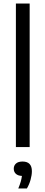

<svg xmlns="http://www.w3.org/2000/svg" viewBox="-20 -828 256 1081"><path d="M69.5 0V-808H147V0ZM83 233Q92 211.5 96.8 194.8Q101.5 178 103.5 162.5Q81 161.5 69.2 150.5Q57.5 139.5 57.5 122Q57.5 104 70 92.8Q82.5 81.5 107 81.5Q159.5 81.5 159.5 136Q159.5 157.5 152.2 183.8Q145 210 131.5 233Z"/></svg>

Font: Encode Sans SmCnd
Style: Regular
Weight: 400
Width: 4
Designer: Multiple Designers
Foundry: Impallari Type
Version: Version 3.002; ttfautohint (v1.8.3) -l 8 -r 50 -G 200 -x 14 